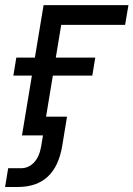

<svg xmlns="http://www.w3.org/2000/svg" viewBox="-68 -536 528 760"><path d="M440.4 -515.6 427.2 -437.5H174.3L102.1 0H19L104.5 -515.6ZM-15.1 -236.8 -3.4 -308.1H309.1L297.4 -236.8ZM2.9 204.1H-47.9L-35.6 129.9H15.1Q44.9 129.9 66.4 107.4Q87.9 85 95.2 42L102.1 0H65.9L78.1 -74.2H197.3L178.2 42Q150.9 204.1 2.9 204.1Z"/></svg>

Font: Inter Display
Style: Italic
Weight: 400
Italic angle: -9.39999°
Designer: Rasmus Andersson
Foundry: rsms
Version: Version 4.000;git-a52131595